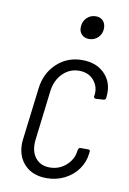

<svg xmlns="http://www.w3.org/2000/svg" viewBox="-82 -756 546 815"><g transform="rotate(10 191.0 -348.5)"><path d="M49 -118Q49 -126 51 -142L78 -362Q86 -428 131 -470Q176 -512 240 -512Q299 -512 334 -478.5Q369 -445 369 -395Q369 -384 368 -378V-372Q366 -362 357 -362L325 -360Q320 -360 317.5 -363Q315 -366 316 -370L317 -376Q321 -412 298 -438.5Q275 -465 235 -465Q194 -465 164.5 -435.5Q135 -406 129 -359L103 -144Q102 -138 102 -126Q102 -87 123.5 -63Q145 -39 182 -39Q223 -39 252.5 -65.5Q282 -92 286 -128L287 -133Q289 -143 298 -143H330Q340 -143 338 -133L337 -125Q333 -89 311.5 -58.5Q290 -28 254.5 -10Q219 8 177 8Q118 8 83.5 -26.5Q49 -61 49 -118ZM209 -647Q209 -672 225 -688.5Q241 -705 265 -705Q284 -705 295.5 -693Q307 -681 307 -661Q307 -637 291 -621Q275 -605 252 -605Q233 -605 221 -616.5Q209 -628 209 -647Z"/></g></svg>

Font: Barlow Condensed Light
Style: Italic
Weight: 300
Width: 3
Italic angle: -7°
Designer: Jeremy Tribby
Foundry: Tribby Type
Version: Version 1.408